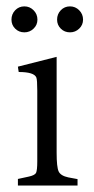

<svg xmlns="http://www.w3.org/2000/svg" viewBox="-20 -576 292 596"><path d="M155.8 -102.1Q155.8 -57.1 162.1 -43.7Q168.5 -30.3 191.9 -25.4L220.7 -20V0H35.6V-20.5L69.3 -27.8Q87.4 -31.7 91.8 -39.1Q95.7 -47.4 95.7 -74.7V-294.4Q95.7 -328.1 92.8 -335.4Q85.9 -352.5 38.1 -352.5Q37.1 -356.4 36.6 -361.8Q36.1 -367.2 35.6 -369.1L155.3 -399.4H155.8ZM15.6 -515.1Q15.6 -532.2 27.1 -544.2Q38.6 -556.2 55.7 -556.2Q72.3 -556.2 84.2 -544.2Q96.2 -532.2 96.2 -515.1Q96.2 -498.5 84.2 -487.1Q72.3 -475.6 55.7 -475.6Q38.6 -475.6 27.1 -487.1Q15.6 -498.5 15.6 -515.1ZM157.2 -515.1Q157.2 -532.2 168.7 -544.2Q180.2 -556.2 197.3 -556.2Q213.9 -556.2 225.8 -544.2Q237.8 -532.2 237.8 -515.1Q237.8 -498.5 225.8 -487.1Q213.9 -475.6 197.3 -475.6Q180.2 -475.6 168.7 -487.1Q157.2 -498.5 157.2 -515.1Z"/></svg>

Font: Lancelot
Style: Regular
Weight: 400
Designer: Marion Kadi
Foundry: Marion Kadi, Anton Koovit
Version: 1.004